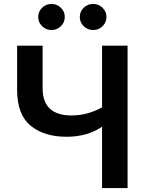

<svg xmlns="http://www.w3.org/2000/svg" viewBox="-20 -961 745 981"><path d="M320.3 -262.2Q205.6 -262.2 136.5 -318.8Q67.4 -375.5 67.4 -502V-727.5H197.8V-509.3Q197.8 -439.5 235.4 -405.3Q272.9 -371.1 343.8 -371.1Q388.7 -371.1 428.2 -382.3Q467.8 -393.6 501.5 -412.6V-727.5H631.8V0H501.5V-313.5Q425.8 -262.2 320.3 -262.2ZM243.2 -807.6Q214.8 -807.6 195.1 -827.1Q175.3 -846.7 175.3 -874.5Q175.3 -901.9 195.1 -921.4Q214.8 -940.9 243.2 -940.9Q271 -940.9 291 -921.4Q311 -901.9 311 -874.5Q311 -846.7 291 -827.1Q271 -807.6 243.2 -807.6ZM456.1 -807.6Q427.7 -807.6 407.7 -827.1Q387.7 -846.7 387.7 -874.5Q387.7 -901.9 407.7 -921.4Q427.7 -940.9 456.1 -940.9Q483.9 -940.9 503.9 -921.4Q523.9 -901.9 523.9 -874.5Q523.9 -846.7 503.9 -827.1Q483.9 -807.6 456.1 -807.6Z"/></svg>

Font: Inter SemiBold
Style: Regular
Weight: 600
Designer: Rasmus Andersson
Foundry: rsms
Version: Version 4.001;git-9221beed3